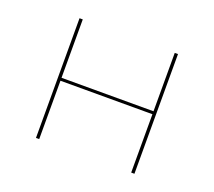

<svg xmlns="http://www.w3.org/2000/svg" viewBox="-79 -509 683 612"><g transform="rotate(20 262.0 -203.0)"><path d="M418 -406H429V0H418V-198H106V0H95V-406H106V-208H418Z"/></g></svg>

Font: EauTestInfant Hairline
Style: Italic
Weight: 250
Italic angle: -12°
Designer: Christian Thalmann (Catharsis Fonts)
Version: Version 0.001;PS 000.001;hotconv 1.0.88;makeotf.lib2.5.64775